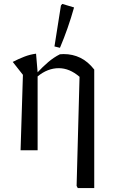

<svg xmlns="http://www.w3.org/2000/svg" viewBox="-20 -767 578 980"><path d="M85 0 97 -385 45 -451Q74 -466 103.5 -477.5Q133 -489 164 -493L172 -398Q197 -425 225.5 -449.5Q254 -474 286 -490Q295 -491 305 -491Q351 -491 390 -472Q429 -453 461 -412V193H377L371 182L386 -375Q335 -419 280 -419Q223 -419 172 -377V0ZM286 -523 258 -530 291 -739 298 -747 358 -729Q328 -622 286 -523Z"/></svg>

Font: Piazzolla
Style: Regular
Weight: 400
Designer: Juan Pablo del Peral
Foundry: Huerta Tipografica
Version: Version 1.330